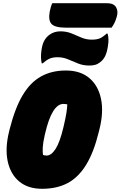

<svg xmlns="http://www.w3.org/2000/svg" viewBox="-20 -1161 755 1201"><path d="M392 -720Q483 -720 539 -672.5Q595 -625 612 -542Q629 -459 602 -352L598 -336Q567 -209 519 -130.5Q471 -52 403.5 -16Q336 20 243 20Q155 20 100 -26Q45 -72 28 -153Q11 -234 37 -339L41 -355Q74 -485 121.5 -565Q169 -645 236 -682.5Q303 -720 392 -720ZM259 -312Q249 -268 247.5 -239Q246 -210 249 -192Q258 -188 272 -188Q301 -188 328 -230Q355 -272 377 -366L380 -379Q391 -426 395.5 -455.5Q400 -485 401 -508Q397 -509 391 -510Q385 -511 377 -511Q305 -511 262 -325ZM554 -913Q584 -913 603 -920.5Q622 -928 647 -951H653Q658 -934 658.5 -915Q659 -896 655 -872Q649 -833 638 -810.5Q627 -788 608 -773Q592 -760 575.5 -755.5Q559 -751 539 -751Q500 -751 468 -764Q436 -777 405.5 -790Q375 -803 340 -803Q310 -803 290 -794Q270 -785 247 -765H241Q233 -799 239 -844Q244 -882 255.5 -904Q267 -926 286 -941Q316 -965 358 -965Q396 -965 427.5 -952Q459 -939 489 -926Q519 -913 554 -913ZM307 -1141H649Q691 -1141 706 -1116Q721 -1091 710 -1055Q702 -1028 694 -1013.5Q686 -999 678 -988H392Q325 -988 303 -1010.5Q281 -1033 291 -1088Q297 -1120 307 -1141Z"/></svg>

Font: Recursive Mn Csl St XBk
Style: Italic
Weight: 1000
Italic angle: -15°
Monospace: yes
Version: Version 1.079;hotconv 1.0.112;makeotfexe 2.5.65598; ttfautoh